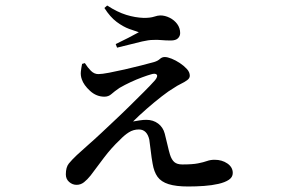

<svg xmlns="http://www.w3.org/2000/svg" viewBox="-20 -626 1040 697"><path d="M663 51Q619 51 592 42.5Q565 34 552 16Q539 -2 534 -32Q530 -54 527.5 -76.5Q525 -99 522 -119Q518 -137 508.5 -146.5Q499 -156 484 -156Q464 -156 447.5 -145.5Q431 -135 415 -118Q385 -90 357 -53Q329 -16 309 11Q297 26 285 35.5Q273 45 258 45Q243 45 231 34.5Q219 24 219 7Q219 -19 230 -32.5Q241 -46 259 -63Q275 -78 299 -99Q323 -120 347 -142.5Q371 -165 389 -182Q418 -209 447.5 -238Q477 -267 502.5 -292.5Q528 -318 543 -335Q554 -349 549 -355Q544 -361 528 -356Q517 -353 496.5 -345.5Q476 -338 454.5 -328Q433 -318 414 -307Q395 -294 384.5 -284.5Q374 -275 359 -275Q330 -275 307 -296Q284 -317 277 -338Q272 -352 273.5 -366Q275 -380 278 -394L288 -397Q298 -381 310 -369Q322 -357 337 -357Q350 -357 376 -362Q402 -367 433 -374Q464 -381 493 -388.5Q522 -396 540 -401Q553 -405 560.5 -412Q568 -419 578 -419Q588 -419 603 -413Q618 -407 633 -397Q648 -387 658.5 -375.5Q669 -364 669 -351Q669 -342 659.5 -335Q650 -328 636.5 -321.5Q623 -315 610 -306Q594 -297 567 -276Q540 -255 512 -230.5Q484 -206 463 -185Q474 -187 487 -189Q500 -191 511 -191Q536 -191 554 -177.5Q572 -164 578 -141Q583 -122 588 -100Q593 -78 597 -65Q603 -46 613 -37.5Q623 -29 642 -29Q679 -29 699 -33Q719 -37 731.5 -41.5Q744 -46 759 -46Q786 -46 805.5 -32.5Q825 -19 825 2Q825 17 811 26.5Q797 36 773 41.5Q749 47 720.5 49Q692 51 663 51ZM400 -466Q423 -477 445.5 -488.5Q468 -500 484 -509Q471 -513 449 -521Q427 -529 403.5 -546.5Q380 -564 359 -597L369 -606Q406 -582 438.5 -572Q471 -562 502 -561Q526 -561 539.5 -565.5Q553 -570 562 -570Q579 -570 596 -561.5Q613 -553 623.5 -538.5Q634 -524 634 -506Q634 -495 626 -487Q618 -479 600 -479Q581 -479 565.5 -480.5Q550 -482 535 -481Q520 -481 496 -475.5Q472 -470 447.5 -463.5Q423 -457 405 -453Z"/></svg>

Font: Noto Serif TC SemiBold
Style: Regular
Weight: 600
Version: Version 2.002-H1;hotconv 1.1.0;makeotfexe 2.6.0